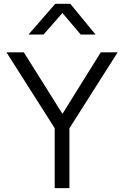

<svg xmlns="http://www.w3.org/2000/svg" viewBox="-20 -970 640 990"><path d="M262 0V-309L13.5 -700H103L302 -383L499.5 -700H586.5L338 -308.5V0ZM127 -792 265 -950.5H342.5L472.5 -792H396L302 -903L204.5 -792Z"/></svg>

Font: Geologica ExtraLight
Style: Regular
Weight: 200
Designer: Sindre Bremnes, Frode Helland
Foundry: Monokrom Skriftforlag AS
Version: Version 1.010; ttfautohint (v1.8.4.7-5d5b);gftools[0.9.28]